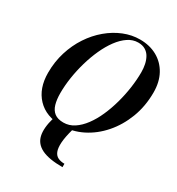

<svg xmlns="http://www.w3.org/2000/svg" viewBox="-230 -904 1199 1298"><g transform="rotate(30 369.0 -255.0)"><path d="M310.5 10Q189 10 121 -61.5Q53 -133 53 -255Q53 -340.5 76.8 -416.8Q100.5 -493 142 -555.8Q183.5 -618.5 238 -664.2Q292.5 -710 354.5 -735Q416.5 -760 480 -760Q556 -760 614 -727.8Q672 -695.5 704.8 -636Q737.5 -576.5 737.5 -495Q737.5 -388 702.5 -296.2Q667.5 -204.5 607.5 -135.8Q547.5 -67 470.8 -28.5Q394 10 310.5 10ZM456.5 250Q351 250 294.5 222.8Q238 195.5 225.2 139.5Q212.5 83.5 237.5 -3Q274 2.5 312.5 2.5Q351 2.5 389 -3Q370 65 367.2 109.2Q364.5 153.5 374.8 178.5Q385 203.5 406.2 213.5Q427.5 223.5 456.5 223.5ZM310.5 -14Q354.5 -14 392.8 -39Q431 -64 463.2 -107.2Q495.5 -150.5 520.2 -206.5Q545 -262.5 562.2 -325Q579.5 -387.5 588.5 -451Q597.5 -514.5 597.5 -572.5Q597.5 -603.5 591.5 -632.5Q585.5 -661.5 572.2 -685Q559 -708.5 536.2 -722.2Q513.5 -736 480 -736Q438.5 -736 401.2 -711Q364 -686 332 -642.8Q300 -599.5 274.5 -543.5Q249 -487.5 231 -425Q213 -362.5 203.2 -299Q193.5 -235.5 193.5 -177.5Q193.5 -126.5 204.2 -89.8Q215 -53 240.5 -33.5Q266 -14 310.5 -14Z"/></g></svg>

Font: Bodoni Moda 9pt SemiBold
Style: Italic
Weight: 600
Italic angle: -13°
Designer: Owen Earl
Foundry: indestructible type
Version: Version 2.004